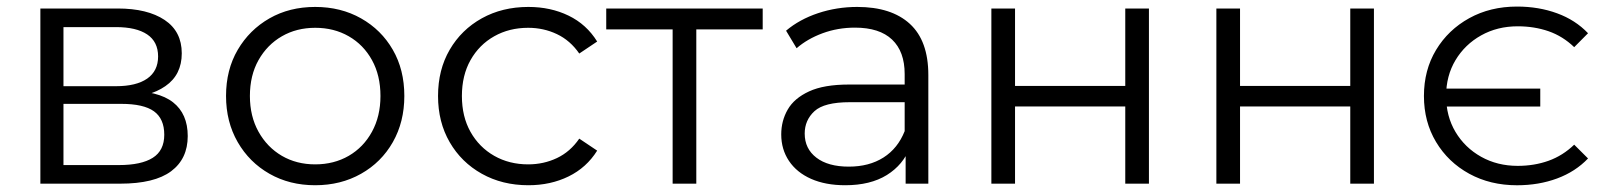

<svg xmlns="http://www.w3.org/2000/svg" viewBox="-20 -551 4815 576"><path d="M101.1 0V-525.5H333Q422.4 -525.5 473.9 -491.1Q525.3 -456.7 525.3 -391.1Q525.3 -326.5 476 -292.5Q426.7 -258.4 347 -258.4L361.1 -278.8Q455 -278.8 499.1 -244.1Q543.2 -209.5 543.2 -142.8Q543.2 -74.5 493.4 -37.3Q443.5 0 340.4 0ZM170.4 -55.8H336.6Q403.8 -55.8 438.3 -77.6Q472.8 -99.4 472.8 -146.8Q472.8 -194.7 441.9 -217.1Q410.9 -239.4 343.8 -239.4H170.4ZM170.4 -292.4H327.8Q388.8 -292.4 421.6 -315.2Q454.3 -338.1 454.3 -381.6Q454.3 -425.7 421.6 -447.7Q388.8 -469.7 327.8 -469.7H170.4Z M925.5 4.7Q848.7 4.7 788.4 -29.7Q728.1 -64 693.1 -124.7Q658.1 -185.5 658.1 -263.1Q658.1 -341.7 693.2 -401.6Q728.3 -461.5 788.4 -495.9Q848.4 -530.2 925.5 -530.2Q1002.6 -530.2 1063.2 -495.9Q1123.9 -461.6 1158.4 -401.7Q1193 -341.9 1193 -263.1Q1193 -185.3 1158.5 -124.6Q1124 -64 1063.2 -29.7Q1002.4 4.7 925.5 4.7ZM925.5 -57.9Q981.9 -57.9 1026.2 -83.5Q1070.5 -109.2 1095.9 -155.7Q1121.4 -202.2 1121.4 -263Q1121.4 -324.8 1095.9 -370.8Q1070.5 -416.8 1026.2 -442.2Q981.9 -467.6 925.8 -467.6Q869.7 -467.6 825.7 -442.2Q781.6 -416.8 755.6 -370.8Q729.7 -324.8 729.7 -263Q729.7 -202.2 755.6 -155.7Q781.6 -109.2 825.6 -83.5Q869.7 -57.9 925.5 -57.9Z M1565.1 4.7Q1487 4.7 1425.5 -29.7Q1364.1 -64 1329.1 -124.4Q1294.1 -184.8 1294.1 -263Q1294.1 -341.7 1329.1 -401.8Q1364.1 -461.9 1425.5 -496.1Q1487 -530.2 1565.1 -530.2Q1631.9 -530.2 1685.7 -504.1Q1739.6 -478 1771.5 -426.4L1717.8 -390.4Q1690.7 -429.7 1650.8 -448.6Q1610.9 -467.6 1564.5 -467.6Q1507.7 -467.6 1462.7 -442.2Q1417.6 -416.8 1391.6 -370.8Q1365.7 -324.8 1365.7 -263Q1365.7 -201.2 1391.6 -155.2Q1417.6 -109.2 1462.7 -83.5Q1507.7 -57.9 1564.5 -57.9Q1610.9 -57.9 1650.8 -76.8Q1690.7 -95.7 1717.8 -135.1L1771.5 -99.1Q1739.6 -48.1 1685.7 -21.7Q1631.9 4.7 1565.1 4.7Z M1997.9 0V-482.2L2016.1 -462.9H1798.7V-525.5H2268.1V-462.9H2050.7L2068.9 -482.2V0Z M2696.9 0V-115.6L2694 -135.5V-328.9Q2694 -396.3 2656.3 -432.2Q2618.5 -468.1 2544.8 -468.1Q2493.6 -468.1 2447.8 -451.3Q2402.1 -434.4 2369.8 -406.3L2338.2 -458.9Q2378.1 -492.7 2434.2 -511.5Q2490.3 -530.2 2551.7 -530.2Q2654.2 -530.2 2709.6 -479.4Q2765 -428.6 2765 -326V0ZM2515.7 4.7Q2456.6 4.7 2413.3 -14.4Q2370.1 -33.6 2346.9 -68.3Q2323.7 -103 2323.7 -147.7Q2323.7 -188.6 2343.2 -222.4Q2362.6 -256.2 2407.2 -276.8Q2451.7 -297.4 2526.9 -297.4H2707.9V-244.4H2529.3Q2452.7 -244.4 2423.4 -217.5Q2394.1 -190.5 2394.1 -150.4Q2394.1 -104.8 2429.2 -78Q2464.2 -51.1 2526.5 -51.1Q2587.3 -51.1 2630.5 -78.5Q2673.6 -106 2694 -157.6L2709.7 -108.9Q2689.8 -56.6 2640.5 -25.9Q2591.1 4.7 2515.7 4.7Z M2954.1 0V-525.5H3025.1V-293.2H3355.8V-525.5H3426.8V0H3355.8V-231.6H3025.1V0Z M3629.1 0V-525.5H3700.1V-293.2H4030.8V-525.5H4101.8V0H4030.8V-231.6H3700.1V0Z M4531 4.8Q4450.9 4.8 4387.8 -29.7Q4324.6 -64.3 4288.2 -125Q4251.8 -185.7 4251.8 -263Q4251.8 -340.8 4288.2 -401.2Q4324.6 -461.6 4387.8 -496.5Q4450.9 -531.3 4531 -531.3Q4596.3 -531.3 4651.3 -511.1Q4706.3 -491 4744.1 -451.3L4702.6 -409.5Q4668.5 -442.4 4625.7 -457.3Q4582.8 -472.1 4533.2 -472.1Q4472.2 -472.1 4423.5 -444.9Q4374.8 -417.7 4346.5 -370.6Q4318.3 -323.5 4318.3 -263Q4318.3 -202.5 4346.5 -155.1Q4374.8 -107.8 4423.5 -80.6Q4472.2 -53.4 4533.2 -53.4Q4582.8 -53.4 4625.7 -68.7Q4668.5 -84.1 4702.6 -117L4744.1 -75.6Q4706.3 -36 4651.3 -15.6Q4596.3 4.8 4531 4.8ZM4296 -231.5V-285.2H4600.8V-231.5Z"/></svg>

Font: Montserrat Thin
Style: Regular
Weight: 100
Designer: Julieta Ulanovsky
Foundry: Julieta Ulanovsky
Version: Version 9.000